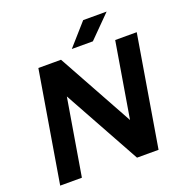

<svg xmlns="http://www.w3.org/2000/svg" viewBox="-152 -1007 1077 1139"><g transform="rotate(-20 386.5 -438.0)"><path d="M519 0 174 -625 294 -700 637 -78ZM34 0 151 -700H294L268 -579L171 0ZM519 0 636 -700H772L655 0ZM376 -738 498 -876H646L509 -738Z"/></g></svg>

Font: Figtree Light
Style: Bold Italic
Weight: 700
Italic angle: -9.5°
Version: Version 2.000